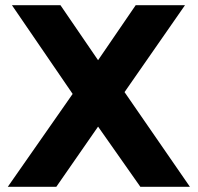

<svg xmlns="http://www.w3.org/2000/svg" viewBox="-20 -720 762 740"><path d="M26 -700H213L358 -488L503 -700H693L460 -365L712 0H521L358 -232L197 0H10L260 -358Z"/></svg>

Font: MOST Montserrat
Style: Bold
Weight: 700
Designer: Julieta Ulanovsky
Foundry: Julieta Ulanovsky
Version: Version 8.000;March 11, 2024;FontCreator 15.0.0.2926 64-bit